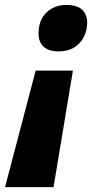

<svg xmlns="http://www.w3.org/2000/svg" viewBox="-76 -583 377 775"><path d="M-55.7 172.4 67.9 -297.9H218.3L140.1 172.4ZM159.2 -375.5Q121.6 -375.5 100.6 -394.3Q79.6 -413.1 79.6 -447.3Q79.6 -502.9 112.1 -533Q144.5 -563 190.9 -563Q236.3 -563 256.1 -543.2Q275.9 -523.4 275.9 -492.2Q275.9 -460.9 262.7 -434.3Q249.5 -407.7 223.6 -391.6Q197.8 -375.5 159.2 -375.5Z"/></svg>

Font: Open Sans SemiCondensed ExtraBold
Style: Italic
Weight: 800
Width: 4
Italic angle: -12°
Designer: Monotype Design Team
Foundry: Monotype Imaging Inc.
Version: Version 3.003